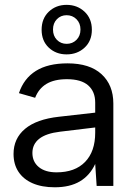

<svg xmlns="http://www.w3.org/2000/svg" viewBox="-20 -769 555 794"><path d="M36 -132.5Q36 -196.2 83.5 -236.1Q131 -275.9 223.6 -286.2L373.7 -303.2V-344.7Q373.7 -390.4 344.7 -415.9Q315.6 -441.5 256.8 -441.5Q204.7 -441.5 172.4 -422.2Q140.1 -402.9 125.3 -364.6L58.3 -383.8Q78.5 -444.5 128.4 -475.8Q178.3 -507 259.2 -507Q351 -507 399.8 -462.3Q448.7 -417.5 448.7 -340.8V0H379.7L373.7 -91Q351.7 -43.4 310.3 -18.9Q268.9 5.5 206.3 5.5Q153 5.5 114.9 -11.1Q76.8 -27.7 56.4 -58.6Q36 -89.5 36 -132.5ZM373.7 -220.5V-241.9L228.5 -224.4Q170.4 -217.4 142.2 -195.1Q114 -172.8 114 -136.5Q114 -99.9 140.5 -78.1Q166.9 -56.3 213.7 -56.3Q290.1 -56.3 331.9 -99.4Q373.7 -142.4 373.7 -220.5ZM152.1 -646Q152.1 -692.2 181.7 -720.6Q211.4 -748.9 255.4 -748.9Q299.5 -748.9 329.7 -720.6Q359.9 -692.2 359.9 -646Q359.9 -599.8 329.7 -571.9Q299.6 -544.1 255.5 -544.1Q211.4 -544.1 181.7 -572Q152.1 -599.9 152.1 -646ZM312.8 -646.9Q312.8 -673 296.3 -689.5Q279.8 -706.1 255.5 -706.1Q231.2 -706.1 215.2 -689.5Q199.2 -673 199.2 -646.9Q199.2 -620.7 215.3 -604.2Q231.5 -587.7 255.6 -587.7Q279.8 -587.7 296.3 -604.2Q312.8 -620.7 312.8 -646.9Z"/></svg>

Font: AF Albert Sans Medium
Style: Regular
Weight: 500
Designer: Andreas Rasmussen
Foundry: a.Foundry
Version: Version 1.300;Glyphs 3.2 (3231)